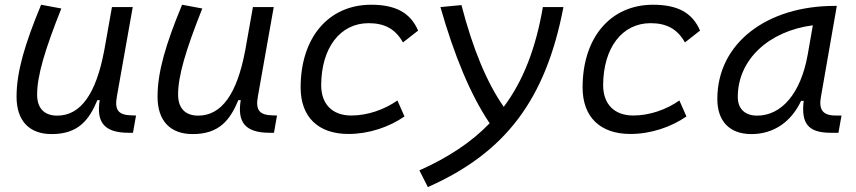

<svg xmlns="http://www.w3.org/2000/svg" viewBox="-20 -547 3556 798"><path d="M194.8 10.3C304.7 10.3 350.1 -47.4 384.8 -130.9H394.5C379.9 -40 411.6 4.9 515.6 4.9H532.7L545.4 -66.9L528.8 -67.4C471.7 -68.4 455.6 -89.4 465.8 -146L531.7 -517.6H445.3L413.1 -336.4V-336.9C379.4 -157.2 315.4 -66.4 217.8 -66.4C164.1 -66.4 134.3 -97.2 134.3 -153.8C134.3 -231.9 166 -338.9 234.9 -511.7L150.9 -527.3C82.5 -362.3 48.8 -248 48.8 -145C48.8 -45.4 101.1 10.3 194.8 10.3Z M780.8 10.3C890.6 10.3 936 -47.4 970.7 -130.9H980.5C965.8 -40 997.6 4.9 1101.6 4.9H1118.7L1131.3 -66.9L1114.7 -67.4C1057.6 -68.4 1041.5 -89.4 1051.8 -146L1117.7 -517.6H1031.2L999 -336.4V-336.9C965.3 -157.2 901.4 -66.4 803.7 -66.4C750 -66.4 720.2 -97.2 720.2 -153.8C720.2 -231.9 752 -338.9 820.8 -511.7L736.8 -527.3C668.5 -362.3 634.8 -248 634.8 -145C634.8 -45.4 687 10.3 780.8 10.3Z M1440.4 -66.9C1361.8 -66.9 1315.4 -113.3 1314.9 -192.4C1315.4 -348.1 1393.6 -450.7 1512.2 -450.7C1578.1 -450.7 1623.5 -426.8 1654.8 -370.6L1717.8 -419.9C1686 -493.7 1625 -527.3 1522.5 -527.3C1345.7 -527.3 1229.5 -391.1 1229.5 -183.6C1229.5 -61 1302.2 9.8 1428.2 9.8C1513.2 9.8 1597.7 -19 1661.1 -63L1631.8 -129.4C1578.1 -91.8 1508.3 -66.9 1440.4 -66.9Z M1758.3 230.5C2082 87.4 2248.5 -134.8 2321.8 -517.6H2236.3C2207 -346.7 2155.3 -211.9 2073.7 -103C2003.4 -203.6 1945.3 -343.3 1897.9 -525.9L1810.5 -517.6C1867.7 -317.4 1935.1 -153.3 2015.1 -34.7C1939.5 43.9 1843.3 107.4 1723.1 161.1Z M2612.3 -66.9C2533.7 -66.9 2487.3 -113.3 2486.8 -192.4C2487.3 -348.1 2565.4 -450.7 2684.1 -450.7C2750 -450.7 2795.4 -426.8 2826.7 -370.6L2889.6 -419.9C2857.9 -493.7 2796.9 -527.3 2694.3 -527.3C2517.6 -527.3 2401.4 -391.1 2401.4 -183.6C2401.4 -61 2474.1 9.8 2600.1 9.8C2685.1 9.8 2769.5 -19 2833 -63L2803.7 -129.4C2750 -91.8 2680.2 -66.9 2612.3 -66.9Z M3103 10.3C3194.8 10.3 3268.1 -39.6 3309.6 -127.9H3320.3C3309.1 -32.2 3339.8 4.9 3434.1 4.9H3464.8L3477.5 -66.9H3452.6C3398.9 -66.9 3382.3 -92.3 3392.1 -145L3458 -522.5H3448.7C3170.4 -522.5 2961.4 -370.1 2961.4 -135.3C2961.4 -43 3012.7 10.3 3103 10.3ZM3127 -66.4C3076.2 -66.4 3046.4 -94.7 3046.4 -144C3046.4 -299.8 3175.8 -418 3358.4 -441.9L3336.9 -319.3C3308.1 -157.7 3227.5 -66.4 3127 -66.4Z"/></svg>

Font: Cascadia Code SemiLight
Style: Italic
Weight: 350
Italic angle: -10°
Monospace: yes
Designer: Aaron Bell
Foundry: Saja Typeworks
Version: Version 2404.023